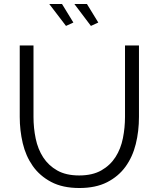

<svg xmlns="http://www.w3.org/2000/svg" viewBox="-20 -938 795 963"><path d="M353 -918H416L473 -825L436 -808ZM227 -918H291L348 -825L311 -808ZM377 -58Q444 -58 488.5 -83.5Q533 -109 559.5 -150.5Q586 -192 596.5 -245Q607 -298 607 -352V-710H677V-352Q677 -280 661 -215.5Q645 -151 609.5 -102Q574 -53 517 -24Q460 5 378 5Q294 5 236.5 -25.5Q179 -56 144 -106Q109 -156 94 -220Q79 -284 79 -352V-710H148V-352Q148 -296 159 -243Q170 -190 196.5 -149Q223 -108 267 -83Q311 -58 377 -58Z"/></svg>

Font: Oxford Sans
Style: Regular
Weight: 400
Designer: Matt McInerney, Pablo Impallari, Rodrigo Fuenzalida
Foundry: Matt McInerney, Pablo Impallari, Rodrigo Fuenzalida
Version: Version 3.000g; ttfautohint (v1.5) -l 8 -r 28 -G 28 -x 14 -D